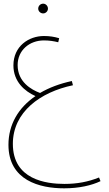

<svg xmlns="http://www.w3.org/2000/svg" viewBox="-20 -754 593 1045"><path d="M215 -681C229 -681 241 -693 241 -707C241 -722 229 -734 215 -734C200 -734 188 -722 188 -707C188 -693 200 -681 215 -681ZM329 271C411 271 479 255 527 232L519 212C459 236 399 247 331 247C231 247 50 224 50 29C50 -145 200 -253 377 -290L371 -313C306 -299 247 -277 198 -248C150 -266 76 -308 76 -400C76 -480 140 -534 219 -534C249 -534 273 -530 297 -524L302 -546C275 -554 250 -558 219 -558C137 -558 53 -503 53 -398C53 -309 115 -257 173 -231C80 -168 26 -76 26 34C26 228 196 271 329 271Z"/></svg>

Font: Noto Sans Arabic UI SmCn Th
Style: Regular
Weight: 100
Width: 4
Designer: Monotype Design Team, Nadine Chahine and Nizar Qandah
Foundry: Monotype Imaging Inc.
Version: Version 2.010